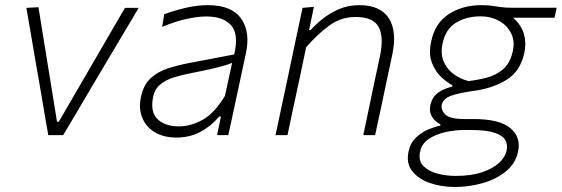

<svg xmlns="http://www.w3.org/2000/svg" viewBox="-20 -525 2183 746"><path d="M167.5 0Q159.5 -46.5 151.2 -94.2Q143 -142 135.5 -187L120 -275.5Q111 -329.5 101.2 -385.8Q91.5 -442 82.5 -494.5L129.5 -497Q140.5 -428.5 151.2 -362.2Q162 -296 173.5 -225L201.5 -52H208.5L309.5 -226Q349.5 -295 388.2 -361.5Q427 -428 465.5 -494.5H519Q453 -383.5 387.5 -273.5L335 -185Q307.5 -138.5 280.5 -92.5Q253.5 -46.5 225.5 0Z M665.5 9.5Q616 9.5 581.5 -11.2Q547 -32 532.5 -68.2Q518 -104.5 528 -150Q538 -196.5 566 -221.8Q594 -247 632.2 -259.2Q670.5 -271.5 711.5 -279.5L890 -313.5Q908.5 -392 878 -426.5Q847.5 -461 781.5 -461Q749.5 -461 706.2 -451.8Q663 -442.5 610 -420.5L618 -469.5Q650 -482 696.8 -493.5Q743.5 -505 788.5 -505Q879.5 -505 916.5 -453.2Q953.5 -401.5 935.5 -318.5Q931 -297 925.2 -270.5Q919.5 -244 912.5 -211L897.5 -141Q891 -110.5 883.5 -75.8Q876 -41 867 0H823.5L838.5 -72H831.5Q800 -34.5 758.5 -12.5Q717 9.5 665.5 9.5ZM675 -34Q722 -34 767.8 -59.8Q813.5 -85.5 854 -152.5L882 -281Q872 -276.5 855.8 -271.5Q839.5 -266.5 808.2 -259Q777 -251.5 721 -240.5Q685.5 -233.5 654.8 -224Q624 -214.5 602.8 -197Q581.5 -179.5 575 -148.5Q563 -90 592.2 -62Q621.5 -34 675 -34Z M1050.5 0Q1062.5 -56 1073.5 -108Q1084.5 -160 1097.5 -220.5L1108 -270.5Q1117.5 -316 1129.8 -373.8Q1142 -431.5 1155.5 -494.5L1199.5 -498.5L1181 -408H1187Q1203.5 -427.5 1231.5 -450.2Q1259.5 -473 1296 -489Q1332.5 -505 1375.5 -505Q1458.5 -505 1491 -453.8Q1523.5 -402.5 1504 -311.5Q1499.5 -290.5 1495 -269.8Q1490.5 -249 1484.5 -220.5Q1472 -160 1460.8 -108Q1449.5 -56 1437.5 0H1391.5Q1403.5 -56.5 1414.2 -108Q1425 -159.5 1437.5 -219L1456.5 -308Q1472 -381 1451.2 -420Q1430.5 -459 1362.5 -459Q1304 -459 1258 -424.8Q1212 -390.5 1169.5 -341.5L1144 -220Q1131 -159.5 1119.8 -107.8Q1108.5 -56 1097 0Z M1747.5 201.5Q1694 201.5 1649.5 185.8Q1605 170 1581.2 139.2Q1557.5 108.5 1567.5 63.5Q1574.5 29.5 1597 8.8Q1619.5 -12 1645.8 -22.8Q1672 -33.5 1691 -37V-42Q1683 -45.5 1672 -55Q1661 -64.5 1654.2 -80.2Q1647.5 -96 1652.5 -118.5Q1659.5 -148 1681.8 -164.5Q1704 -181 1737.5 -188.5V-194Q1720.5 -202 1696.8 -223.2Q1673 -244.5 1658.8 -279.8Q1644.5 -315 1655.5 -364.5Q1670 -435.5 1723.8 -470.2Q1777.5 -505 1850 -505Q1875 -505 1892 -502.5Q1909 -500 1926 -497.5Q1943 -495 1967.5 -495H2143L2134.5 -456H1974Q2006 -427 2015.8 -392.5Q2025.5 -358 2017.5 -320.5Q2002.5 -249.5 1950.2 -216.2Q1898 -183 1825 -172.5Q1763.5 -164 1732.8 -153Q1702 -142 1696.5 -118.5Q1692.5 -98 1710 -80.2Q1727.5 -62.5 1784.5 -62.5H1819.5Q1921.5 -62.5 1963.2 -27Q2005 8.5 1993 64Q1983 110.5 1945.5 141Q1908 171.5 1855.2 186.5Q1802.5 201.5 1747.5 201.5ZM1800.5 -210Q1835 -214 1871 -223.2Q1907 -232.5 1934.8 -256.2Q1962.5 -280 1972.5 -326.5Q1981 -366 1965.5 -396.5Q1950 -427 1918.5 -444.2Q1887 -461.5 1848.5 -461.5Q1791 -461.5 1750.8 -436.2Q1710.5 -411 1699.5 -355.5Q1691 -315 1704.2 -285Q1717.5 -255 1743.8 -236.2Q1770 -217.5 1800.5 -210ZM1750 158.5Q1811.5 158.5 1853.8 144Q1896 129.5 1919.5 107.2Q1943 85 1948 62Q1953.5 39 1944 20.5Q1934.5 2 1902.2 -9Q1870 -20 1807 -20H1786Q1748.5 -20 1711 -11.8Q1673.5 -3.5 1646.2 14.8Q1619 33 1612.5 63.5Q1604.5 99.5 1625.2 120.2Q1646 141 1680.8 149.8Q1715.5 158.5 1750 158.5Z"/></svg>

Font: Commissioner ExtraLight
Style: Italic
Weight: 200
Italic angle: -12°
Designer: Kostas Bartsokas
Foundry: Kostas Bartsokas
Version: Version 1.000; ttfautohint (v1.8.3)